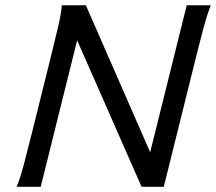

<svg xmlns="http://www.w3.org/2000/svg" viewBox="-20 -719 832 739"><path d="M239.7 -648.4 310.5 -698.7 595.2 -47.9 524.9 0ZM524.9 0 698.7 -698.7H791.5Q779.3 -669.9 764.6 -615.7Q750 -561.5 732.4 -490.7L610.4 0ZM310.5 -698.7 136.7 0H43.9Q56.6 -28.8 71 -83Q85.4 -137.2 103 -208L173.3 -490.7Q190.9 -561 203.6 -615.5Q216.3 -669.9 217.8 -698.7Z"/></svg>

Font: Andika
Style: Italic
Weight: 400
Italic angle: -14°
Designer: Victor Gaultney, Annie Olsen, Julie Remington, Don Collingsworth, Eric Hays, Becca Hirsbrunner
Foundry: SIL International
Version: Version 6.101